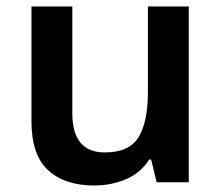

<svg xmlns="http://www.w3.org/2000/svg" viewBox="-20 -562 682 592"><path d="M562 -542V0H463L446 -70H440Q413 -28 367.5 -9Q322 10 271 10Q180 10 128.5 -37Q77 -84 77 -188V-542H203V-213Q203 -92 303 -92Q379 -92 407.5 -139.5Q436 -187 436 -277V-542Z"/></svg>

Font: Noto Sans Gujarati SemiBold
Style: Regular
Weight: 600
Designer: Jelle Bosma - Monotype Design Team, Universal Thirst
Foundry: Monotype Imaging Inc.
Version: Version 2.106; ttfautohint (v1.8.4.7-5d5b)